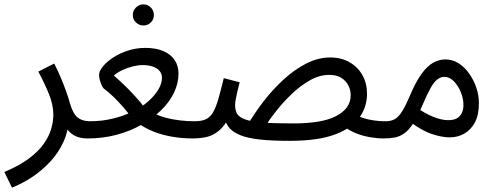

<svg xmlns="http://www.w3.org/2000/svg" viewBox="-46 -631 2269 882"><path d="M9 231 -26 159Q41 131 85 98.5Q129 66 154 31Q179 -4 189 -38.5Q199 -73 199 -103Q199 -150 178.5 -200Q158 -250 130 -302L203 -339Q221 -304 234.5 -271.5Q248 -239 258.5 -209.5Q269 -180 276 -154Q290 -107 311.5 -90.5Q333 -74 367 -74Q388 -74 397.5 -63.5Q407 -53 407 -37Q407 -21 394.5 -8Q382 5 357 5Q319 5 294.5 -9Q270 -23 256 -48Q242 -73 235 -104L270 -94Q270 -34 246.5 18.5Q223 71 184 112.5Q145 154 99 184Q53 214 9 231Z M613 -514Q593 -514 578.5 -528Q564 -542 564 -562Q564 -582 578.5 -596.5Q593 -611 613 -611Q633 -611 647 -596.5Q661 -582 661 -562Q661 -542 647 -528Q633 -514 613 -514Z M357 5 367 -74Q422 -74 471.5 -86Q521 -98 562.5 -118Q604 -138 634 -164.5Q664 -191 681 -219Q698 -247 698 -275Q698 -291 688 -304Q678 -317 658 -324.5Q638 -332 609 -332Q589 -332 564 -326Q539 -320 516 -309Q493 -298 477 -284Q500 -264 523 -242Q546 -220 570.5 -193.5Q595 -167 620 -135Q640 -120 664.5 -108.5Q689 -97 718 -89.5Q747 -82 780 -78Q813 -74 849 -74Q869 -74 879 -63.5Q889 -53 889 -37Q889 -19 875.5 -7Q862 5 839 5Q783 5 731 -5.5Q679 -16 635.5 -37Q592 -58 559 -89Q541 -115 520 -139Q499 -163 476 -185.5Q453 -208 430 -225Q426 -229 420.5 -241Q415 -253 412 -266Q409 -279 409 -286Q409 -304 426.5 -325.5Q444 -347 473.5 -366.5Q503 -386 541.5 -398.5Q580 -411 621 -411Q670 -411 704 -396.5Q738 -382 756 -355.5Q774 -329 774 -293Q774 -249 753.5 -205.5Q733 -162 694 -124.5Q655 -87 603 -57.5Q551 -28 488.5 -11.5Q426 5 357 5Z M1716 5Q1688 5 1652.5 -1Q1617 -7 1583 -21.5Q1549 -36 1525 -59L1601 -97Q1629 -85 1661 -79.5Q1693 -74 1726 -74Q1747 -74 1756.5 -63.5Q1766 -53 1766 -37Q1766 -21 1753 -8Q1740 5 1716 5ZM1285 16Q1203 16 1148.5 10Q1094 4 1060.5 -9Q1027 -22 1009.5 -41.5Q992 -61 985 -89L1009 -97Q986 -52 959 -30Q932 -8 902.5 -1.5Q873 5 839 5L849 -74Q881 -74 900.5 -83.5Q920 -93 933 -115.5Q946 -138 957 -176Q968 -214 982 -272L1055 -253Q1049 -230 1044 -209Q1039 -188 1036.5 -172.5Q1034 -157 1034 -148Q1034 -124 1043.5 -108Q1053 -92 1081.5 -82Q1110 -72 1162.5 -68Q1215 -64 1301 -64Q1365 -64 1414 -72Q1463 -80 1496.5 -97Q1530 -114 1547.5 -138Q1565 -162 1565 -194Q1565 -217 1554.5 -238Q1544 -259 1522.5 -273Q1501 -287 1466 -287Q1422 -287 1378.5 -262.5Q1335 -238 1296 -201Q1257 -164 1226 -125Q1195 -86 1176 -57L1092 -58Q1123 -111 1164.5 -165Q1206 -219 1256 -265Q1306 -311 1360.5 -339Q1415 -367 1471 -367Q1522 -367 1560 -345Q1598 -323 1619 -285.5Q1640 -248 1640 -200Q1640 -141 1606 -92Q1572 -43 1493.5 -13.5Q1415 16 1285 16Z M1716 5 1726 -74Q1753 -74 1770.5 -85.5Q1788 -97 1804 -124Q1820 -151 1839 -196Q1865 -257 1891 -292.5Q1917 -328 1944 -343Q1971 -358 2000 -358Q2033 -358 2060.5 -340.5Q2088 -323 2109 -293.5Q2130 -264 2142 -228.5Q2154 -193 2154 -158Q2154 -103 2135.5 -68.5Q2117 -34 2086.5 -17Q2056 0 2020 0Q1983 0 1936 -16Q1889 -32 1830 -77L1868 -137Q1907 -109 1945 -94Q1983 -79 2012 -79Q2038 -79 2053 -87.5Q2068 -96 2075.5 -112Q2083 -128 2083 -149Q2083 -177 2071 -207Q2059 -237 2039 -257.5Q2019 -278 1995 -278Q1979 -278 1963.5 -266.5Q1948 -255 1932.5 -227.5Q1917 -200 1896 -151Q1873 -97 1853 -65.5Q1833 -34 1812 -19Q1791 -4 1768 0.5Q1745 5 1716 5Z"/></svg>

Font: Noto Sans Arabic SemiCondensed
Style: Regular
Weight: 400
Width: 4
Designer: Monotype Design Team, Nadine Chahine, Nizar Qandah and Khaled Hosny
Foundry: Monotype Imaging Inc.
Version: Version 2.012